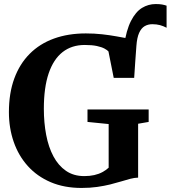

<svg xmlns="http://www.w3.org/2000/svg" viewBox="-20 -917 842 948"><path d="M642 -532.5 603.5 -588.5 592 -690Q603.5 -768.5 626.8 -813.8Q650 -859 681.2 -878Q712.5 -897 748.5 -897Q767.5 -897 780 -894.8Q792.5 -892.5 802.5 -889V-780Q786.5 -788.5 769.8 -793Q753 -797.5 732 -797.5Q711 -797.5 694.2 -787.8Q677.5 -778 667 -754.8Q656.5 -731.5 653.5 -691ZM382.5 11Q297 11 230.2 -17.5Q163.5 -46 117.5 -97Q71.5 -148 47.8 -216.2Q24 -284.5 24 -363.5Q24 -457 50.5 -529.2Q77 -601.5 126.5 -651.2Q176 -701 246.2 -726.5Q316.5 -752 404 -752Q445.5 -752 483.8 -747.8Q522 -743.5 555 -737.5Q588 -731.5 613.8 -726.8Q639.5 -722 655 -720.5L642.5 -532.5H541.5L515.5 -663Q510 -669.5 496.2 -677Q482.5 -684.5 458.5 -689.8Q434.5 -695 398.5 -695Q334 -695 289 -659.8Q244 -624.5 220.2 -554.5Q196.5 -484.5 196.5 -380Q196.5 -311.5 208 -251Q219.5 -190.5 243.8 -145Q268 -99.5 305.8 -73.5Q343.5 -47.5 396 -47.5Q423 -47.5 445.2 -52.5Q467.5 -57.5 485.2 -67Q503 -76.5 516.5 -89V-304.5L412 -315V-376.5H714V-315L662 -306V-40Q643.5 -39.5 622.8 -34Q602 -28.5 577.5 -21Q553 -13.5 523.8 -6.2Q494.5 1 459.5 6Q424.5 11 382.5 11Z"/></svg>

Font: Merriweather 36pt
Style: Bold
Weight: 700
Designer: Eben Sorkin
Foundry: Eben Sorkin
Version: Version 2.100